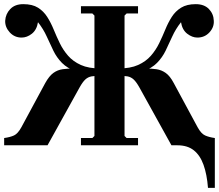

<svg xmlns="http://www.w3.org/2000/svg" viewBox="-20 -700 1055 925"><path d="M835 -35H1015V205H982Q977 140 960.5 94Q944 48 913.5 24Q883 0 835 0ZM590 -635 580 -625V-45L590 -35H645V0H370V-35H425L435 -45V-625L425 -635H370V-670H645V-635ZM806 0 652 -278Q637 -305 624 -317Q611 -329 594.5 -332Q578 -335 550 -335V-370H680Q710 -370 734 -366.5Q758 -363 778.5 -348.5Q799 -334 817 -300L932 -87Q949 -56 968 -47.5Q987 -39 1015 -35V0ZM923 -680Q964 -680 986.5 -656.5Q1009 -633 1010 -600Q1012 -569 989 -544Q966 -519 931 -519Q906 -519 882 -537.5Q858 -556 852 -593Q826 -560 810 -524.5Q794 -489 778 -456Q762 -423 736.5 -397Q711 -371 667 -355.5Q623 -340 550 -340V-370Q608 -370 645.5 -387Q683 -404 707 -431.5Q731 -459 747 -492Q763 -525 776.5 -558Q790 -591 807.5 -618.5Q825 -646 852.5 -663Q880 -680 923 -680ZM209 0H0V-35Q29 -39 47.5 -47.5Q66 -56 83 -87L198 -300Q217 -334 237 -348.5Q257 -363 281.5 -366.5Q306 -370 335 -370H465V-335Q438 -335 421 -332Q404 -329 391 -317Q378 -305 363 -278ZM92 -680Q136 -680 163 -663Q190 -646 207.5 -618.5Q225 -591 238.5 -558Q252 -525 268 -492Q284 -459 308 -431.5Q332 -404 369.5 -387Q407 -370 465 -370V-340Q392 -340 348 -355.5Q304 -371 278.5 -397Q253 -423 237 -456Q221 -489 205 -524.5Q189 -560 163 -593Q157 -556 133.5 -537.5Q110 -519 84 -519Q50 -519 27 -544Q4 -569 5 -600Q7 -633 29.5 -656.5Q52 -680 92 -680Z"/></svg>

Font: Brygada 1918
Style: Regular
Weight: 400
Designer: Mateusz Machalski | Borys Kosmynka | Przemek Hoffer
Foundry: NIEPODLEGLA 2018
Version: Version 3.006